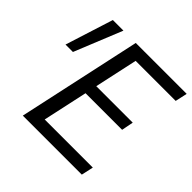

<svg xmlns="http://www.w3.org/2000/svg" viewBox="-178 -862 1024 1024"><g transform="rotate(45 334.0 -350.0)"><path d="M577 0H132L284 -700H668L653 -632H351L298 -388H573L560 -321H284L229 -68H592ZM81 -429H25L111 -700H191Z"/></g></svg>

Font: Isabella Sans
Style: Italic
Weight: 400
Italic angle: -12°
Designer: Christian Thalmann (Catharsis Fonts), Cristiano Sobral
Foundry: The Isabella Sans Project Authors
Version: Version 2.026; ttfautohint (v1.8.4.7-5d5b-dirty)